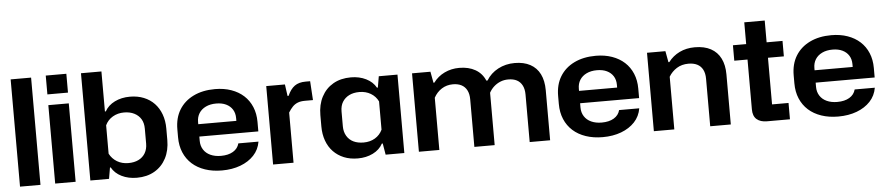

<svg xmlns="http://www.w3.org/2000/svg" viewBox="-43 -1012 5995 1300"><g transform="rotate(-5 2954.5 -362.0)"><path d="M50 0V-729H189V0Z M289 0V-533H428V0ZM289 -606V-734H429V-606Z M844 9Q786 9 740.5 -13.5Q695 -36 673 -76H668L655 0H528V-729H667V-457H673Q695 -497 740.5 -519.5Q786 -542 844 -542Q896 -542 938 -525Q980 -508 1009.5 -477Q1039 -446 1055 -402.5Q1071 -359 1071 -306V-228Q1071 -157 1043 -103.5Q1015 -50 964 -20.5Q913 9 844 9ZM795 -95Q835 -95 864.5 -109.5Q894 -124 910 -151.5Q926 -179 926 -216V-317Q926 -356 910 -382.5Q894 -409 864.5 -424Q835 -439 795 -439Q752 -439 718 -419Q684 -399 667 -363V-170Q685 -135 718.5 -115Q752 -95 795 -95Z M1422 10Q1359 10 1307.5 -7.5Q1256 -25 1220 -57.5Q1184 -90 1164.5 -136Q1145 -182 1145 -240V-294Q1145 -371 1179 -426.5Q1213 -482 1275.5 -512.5Q1338 -543 1422 -543Q1483 -543 1532.5 -525.5Q1582 -508 1617 -476Q1652 -444 1671 -398.5Q1690 -353 1690 -297V-232H1266V-316H1561L1548 -300V-335Q1548 -369 1532.5 -393.5Q1517 -418 1489 -431.5Q1461 -445 1422 -445Q1381 -445 1351 -430.5Q1321 -416 1305 -390.5Q1289 -365 1289 -331V-203Q1289 -169 1305.5 -143Q1322 -117 1352.5 -103Q1383 -89 1424 -89Q1474 -89 1506.5 -108.5Q1539 -128 1548 -163H1685Q1676 -109 1640 -70.5Q1604 -32 1548 -11Q1492 10 1422 10Z M1770 0V-533H1897L1908 -454H1915Q1935 -499 1963.5 -519.5Q1992 -540 2038 -540H2069L2077 -411H2023Q1993 -411 1973 -403Q1953 -395 1938 -379.5Q1923 -364 1909 -341V0Z M2346 9Q2293 9 2251.5 -8Q2210 -25 2180 -56Q2150 -87 2134 -131Q2118 -175 2118 -228V-305Q2118 -376 2146 -429.5Q2174 -483 2225 -512.5Q2276 -542 2346 -542Q2403 -542 2448.5 -519.5Q2494 -497 2516 -457H2522L2535 -533H2662V0H2535L2522 -77H2516Q2494 -36 2448.5 -13.5Q2403 9 2346 9ZM2394 -95Q2438 -95 2471.5 -115Q2505 -135 2522 -171V-363Q2505 -398 2471.5 -418Q2438 -438 2394 -438Q2354 -438 2325 -423.5Q2296 -409 2279.5 -382.5Q2263 -356 2263 -317V-216Q2263 -179 2279.5 -151Q2296 -123 2325 -109Q2354 -95 2394 -95Z M2761 0V-533H2886L2900 -457H2906Q2936 -498 2982 -520Q3028 -542 3082 -542Q3146 -542 3191.5 -516Q3237 -490 3258 -440H3266Q3295 -488 3346 -515Q3397 -542 3459 -542Q3521 -542 3564.5 -518.5Q3608 -495 3630.5 -450Q3653 -405 3653 -340V0H3514V-323Q3514 -360 3501 -385Q3488 -410 3464.5 -422.5Q3441 -435 3406 -435Q3377 -435 3352.5 -425Q3328 -415 3308.5 -397.5Q3289 -380 3276 -356Q3276 -349 3276 -342Q3276 -335 3276 -328V0H3138V-323Q3138 -360 3125 -385Q3112 -410 3088 -422.5Q3064 -435 3030 -435Q2987 -435 2953.5 -413.5Q2920 -392 2900 -355V0Z M4010 10Q3947 10 3895.5 -7.5Q3844 -25 3808 -57.5Q3772 -90 3752.5 -136Q3733 -182 3733 -240V-294Q3733 -371 3767 -426.5Q3801 -482 3863.5 -512.5Q3926 -543 4010 -543Q4071 -543 4120.5 -525.5Q4170 -508 4205 -476Q4240 -444 4259 -398.5Q4278 -353 4278 -297V-232H3854V-316H4149L4136 -300V-335Q4136 -369 4120.5 -393.5Q4105 -418 4077 -431.5Q4049 -445 4010 -445Q3969 -445 3939 -430.5Q3909 -416 3893 -390.5Q3877 -365 3877 -331V-203Q3877 -169 3893.5 -143Q3910 -117 3940.5 -103Q3971 -89 4012 -89Q4062 -89 4094.5 -108.5Q4127 -128 4136 -163H4273Q4264 -109 4228 -70.5Q4192 -32 4136 -11Q4080 10 4010 10Z M4358 0V-533H4483L4497 -457H4503Q4533 -497 4579 -519.5Q4625 -542 4683 -542Q4748 -542 4792 -518Q4836 -494 4858.5 -449Q4881 -404 4881 -341V0H4741V-323Q4741 -360 4728 -385Q4715 -410 4690.5 -422.5Q4666 -435 4631 -435Q4585 -435 4551 -413.5Q4517 -392 4497 -358V0Z M5127 0Q5082 0 5057 -22Q5032 -44 5032 -89V-681H5171V-111H5283V0ZM4942 -428V-533H5279V-428Z M5611 10Q5548 10 5496.5 -7.5Q5445 -25 5409 -57.5Q5373 -90 5353.5 -136Q5334 -182 5334 -240V-294Q5334 -371 5368 -426.5Q5402 -482 5464.5 -512.5Q5527 -543 5611 -543Q5672 -543 5721.5 -525.5Q5771 -508 5806 -476Q5841 -444 5860 -398.5Q5879 -353 5879 -297V-232H5455V-316H5750L5737 -300V-335Q5737 -369 5721.5 -393.5Q5706 -418 5678 -431.5Q5650 -445 5611 -445Q5570 -445 5540 -430.5Q5510 -416 5494 -390.5Q5478 -365 5478 -331V-203Q5478 -169 5494.5 -143Q5511 -117 5541.5 -103Q5572 -89 5613 -89Q5663 -89 5695.5 -108.5Q5728 -128 5737 -163H5874Q5865 -109 5829 -70.5Q5793 -32 5737 -11Q5681 10 5611 10Z"/></g></svg>

Font: Hubot Sans Condensed ExtraLight SemiBold
Style: Regular
Weight: 600
Version: Version 2.000